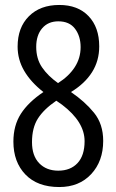

<svg xmlns="http://www.w3.org/2000/svg" viewBox="-20 -744 469 774"><path d="M219 -724Q294 -724 337 -679Q380 -634 380 -557Q380 -499 351 -453Q322 -407 266 -373Q322 -335 359 -289.5Q396 -244 396 -176Q396 -94 347.5 -42Q299 10 219 10Q131 10 82.5 -40.5Q34 -91 34 -173Q34 -238 64 -285Q94 -332 155 -373Q104 -413 77.5 -458.5Q51 -504 51 -556Q51 -633 96.5 -678.5Q142 -724 219 -724ZM215 -658Q174 -658 150 -630Q126 -602 126 -555Q126 -507 149.5 -472.5Q173 -438 214 -409Q258 -437 281.5 -473.5Q305 -510 305 -554Q305 -598 282.5 -628Q260 -658 215 -658ZM109 -171Q109 -116 138 -86Q167 -56 215 -56Q264 -56 292.5 -86.5Q321 -117 321 -175Q321 -253 230 -322L207 -338Q157 -304 133 -266.5Q109 -229 109 -171Z"/></svg>

Font: Noto Sans Sinhala ExtraCondensed
Style: Regular
Weight: 400
Width: 2
Designer: Jelle Bosma - Monotype Design Team
Foundry: Monotype Imaging Inc.
Version: Version 2.006; ttfautohint (v1.8.4.7-5d5b)